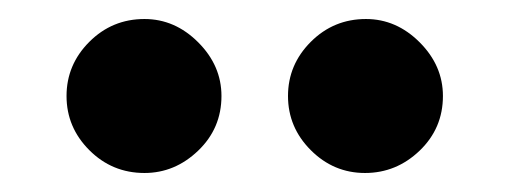

<svg xmlns="http://www.w3.org/2000/svg" viewBox="-20 -786 535 202"><path d="M365 -766Q397 -766 421.5 -741.5Q446 -717 446 -685Q446 -651 421.5 -627.5Q397 -604 364 -604Q331 -604 307 -628Q283 -652 283 -685Q283 -718 307 -742Q331 -766 365 -766ZM132 -766Q164 -766 188.5 -741.5Q213 -717 213 -685Q213 -651 188.5 -627.5Q164 -604 132 -604Q98 -604 74 -628Q50 -652 50 -685Q50 -718 74 -742Q98 -766 132 -766Z"/></svg>

Font: Playfair Display ExtraBold
Style: Regular
Weight: 800
Designer: Claus Eggers Sørensen
Foundry: Claus Eggers Sørensen
Version: Version 1.203